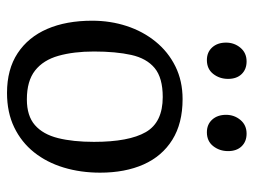

<svg xmlns="http://www.w3.org/2000/svg" viewBox="-110 -622 740 561"><g transform="rotate(90 260.5 -341.0)"><path d="M251 9Q182 9 135 -22Q88 -53 64 -108.5Q40 -164 40 -240Q40 -293 55.5 -340.5Q71 -388 101 -425Q131 -462 173.5 -483Q216 -504 269 -504Q340 -504 388 -474Q436 -444 460 -390Q484 -336 484 -263Q484 -206 469 -156.5Q454 -107 424.5 -70Q395 -33 351.5 -12Q308 9 251 9ZM270 -49Q318 -49 345 -72.5Q372 -96 383 -140Q394 -184 394 -245Q394 -347 365.5 -396.5Q337 -446 263 -446Q207 -446 178.5 -422.5Q150 -399 140 -354Q130 -309 130 -245Q130 -186 142.5 -141.5Q155 -97 185.5 -73Q216 -49 270 -49ZM155 -575Q132 -575 118 -590.5Q104 -606 104 -631Q104 -655 119 -673Q134 -691 159 -691Q182 -691 196 -676.5Q210 -662 210 -637Q210 -612 195.5 -593.5Q181 -575 155 -575ZM366 -575Q343 -575 329 -590.5Q315 -606 315 -631Q315 -655 330 -673Q345 -691 370 -691Q393 -691 407 -676.5Q421 -662 421 -637Q421 -612 406.5 -593.5Q392 -575 366 -575Z"/></g></svg>

Font: Faustina VF Beta
Style: Regular
Weight: 400
Designer: Alfonso Garcia
Foundry: Omnibus-Type
Version: Version 1.006